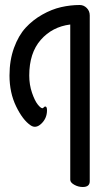

<svg xmlns="http://www.w3.org/2000/svg" viewBox="-20 -720 436 768"><path d="M339 -658V5Q339 28 311 28Q293 28 277 19Q261 10 261 -1V-622Q189 -613 143 -560.5Q97 -508 97 -418Q97 -381 108 -349Q119 -317 131 -302Q143 -287 150 -287Q152 -287 155 -290.5Q158 -294 161 -294Q168 -294 168 -279Q168 -247 145.5 -225.5Q123 -204 102 -219Q71 -240 44.5 -294.5Q18 -349 18 -418Q18 -479 36 -528.5Q54 -578 82.5 -609Q111 -640 149 -661.5Q187 -683 224.5 -691.5Q262 -700 299 -700Q315 -700 327 -688Q339 -676 339 -658Z"/></svg>

Font: Grand Hotel
Style: Regular
Weight: 400
Designer: Brian J. Bonislawsky & Jim Lyles for Astigmatic (AOETI)
Foundry: Astigmatic (AOETI)
Version: Version 001.000